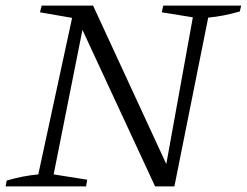

<svg xmlns="http://www.w3.org/2000/svg" viewBox="-26 -667 883 687"><path d="M558 -647H837L832 -626Q774 -609 719 -604L598 0H529L269 -560L166 -43L286 -24L282 0H-6L-2 -21Q56 -38 111 -43L232 -603L117 -623L123 -647H307L569 -80L664 -605L553 -623Z"/></svg>

Font: Piazzolla Light
Style: Italic
Weight: 300
Italic angle: -11.3°
Designer: Juan Pablo del Peral
Foundry: Huerta Tipografica
Version: Version 1.330